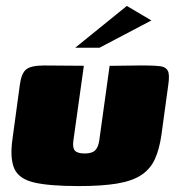

<svg xmlns="http://www.w3.org/2000/svg" viewBox="-20 -621 598 648"><path d="M263 -399 228 -149Q224 -123 232.5 -113Q241 -103 266 -103Q291 -103 301.5 -114Q312 -125 315 -147L350 -399Q351 -399 368 -399Q385 -399 407.5 -399.5Q430 -400 448.5 -400Q467 -400 471 -400Q502 -400 521 -397.5Q540 -395 546.5 -382Q553 -369 548 -335L525 -167Q518 -117 502.5 -83.5Q487 -50 456.5 -30Q426 -10 375 -1.5Q324 7 246 7Q147 7 95.5 -5Q44 -17 28.5 -51.5Q13 -86 22 -151L47 -335Q52 -373 68 -386.5Q84 -400 129 -400Q163 -400 196 -399.5Q229 -399 263 -399ZM234 -460 408 -601 491 -552 316 -460Z"/></svg>

Font: Genos Black
Style: Italic
Weight: 900
Italic angle: -8°
Version: Version 1.010